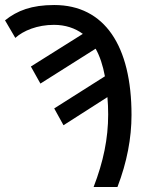

<svg xmlns="http://www.w3.org/2000/svg" viewBox="-30 -745 607 765"><path d="M343 0H438C476 -99 494 -195 494 -287C494 -562 387 -725 186 -725C96 -725 39 -703 -10 -664L31 -594C63 -623 119 -646 185 -646C230 -646 269 -633 300 -610L93 -480L131 -412L351 -551C368 -521 380 -484 388 -441L186 -313L223 -246L398 -358C400 -336 401 -313 401 -289C401 -193 382 -101 343 0Z"/></svg>

Font: Noto Sans Thai
Style: Regular
Weight: 400
Designer: Monotype Design Team
Foundry: Monotype Imaging Inc.
Version: Version 1.901